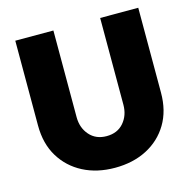

<svg xmlns="http://www.w3.org/2000/svg" viewBox="-105 -804 919 920"><g transform="rotate(-15 355.0 -344.0)"><path d="M355 12Q266 12 197.5 -23.5Q129 -59 89.5 -124Q50 -189 50 -279V-700H239V-270Q239 -217 270.5 -181Q302 -145 355 -145Q409 -145 440 -181Q471 -217 471 -270V-700H660V-279Q660 -189 621 -124Q582 -59 513.5 -23.5Q445 12 355 12Z"/></g></svg>

Font: MuseoModerno ExtraBold
Style: Regular
Weight: 800
Designer: Pablo Cosgaya, Héctor Gatti, Marcela Romero, and the Authors of The MuseoModerno Project.
Foundry: Omnibus-Type Team
Version: Version 1.001